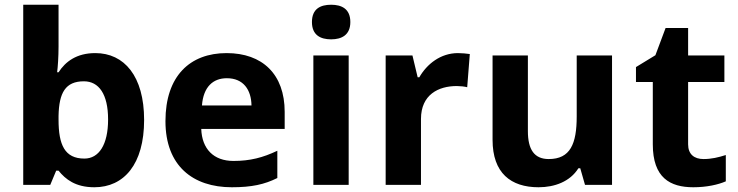

<svg xmlns="http://www.w3.org/2000/svg" viewBox="-20 -780 3114 810"><path d="M227 -583V-760H78V0H192L217 -60H227C256 -24 298 10 378 10C503 10 588 -87 588 -274C588 -459 504 -556 382 -556C303 -556 256 -520 227 -475H221C224 -497 227 -542 227 -583ZM334 -437C397 -437 436 -383 436 -276C436 -169 397 -111 336 -111C253 -111 227 -169 227 -275V-291C229 -389 256 -437 334 -437Z M936 -556C782 -556 678 -460 678 -269C678 -80 794 10 958 10C1042 10 1096 -2 1150 -29V-144C1089 -115 1035 -101 965 -101C881 -101 832 -152 829 -236H1181V-308C1181 -467 1087 -556 936 -556ZM937 -450C1007 -450 1040 -401 1041 -335H832C838 -414 879 -450 937 -450Z M1377 -760C1332 -760 1296 -743 1296 -687C1296 -632 1332 -614 1377 -614C1421 -614 1458 -632 1458 -687C1458 -743 1421 -760 1377 -760ZM1451 -546H1302V0H1451Z M1912 -556C1839 -556 1781 -510 1749 -454H1742L1720 -546H1607V0H1756V-278C1756 -381 1830 -417 1907 -417C1920 -417 1941 -415 1951 -412L1962 -552C1950 -554 1927 -556 1912 -556Z M2562 -546H2413V-289C2413 -173 2386 -109 2295 -109C2234 -109 2207 -149 2207 -227V-546H2058V-190C2058 -50 2135 10 2252 10C2320 10 2385 -14 2420 -70H2428L2448 0H2562Z M2948 -109C2909 -109 2883 -129 2883 -171V-434H3036V-546H2883V-662H2788L2745 -547L2663 -497V-434H2734V-171C2734 -30 2807 10 2905 10C2961 10 3010 -1 3042 -15V-126C3011 -116 2981 -109 2948 -109Z"/></svg>

Font: Noto Sans Arabic UI
Style: Bold
Weight: 700
Designer: Monotype Design Team, Nadine Chahine and Nizar Qandah
Foundry: Monotype Imaging Inc.
Version: Version 2.010